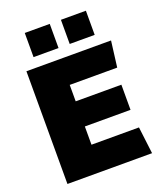

<svg xmlns="http://www.w3.org/2000/svg" viewBox="-161 -996 921 1098"><g transform="rotate(-20 300.0 -447.5)"><path d="M572 -686 552 -528H263V-428H541V-275H263V-164H552L572 0H57V-686ZM275 -748H123V-895H275ZM495 -748H343V-895H495Z"/></g></svg>

Font: Chivo Black
Style: Regular
Weight: 900
Designer: Hector Gatti
Foundry: Omnibus-Type
Version: Version 1.007